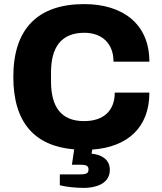

<svg xmlns="http://www.w3.org/2000/svg" viewBox="-20 -719 792 937"><path d="M390 198C439 198 516 182 516 110C516 56 471 35 427 31L430 11C601 -1 709 -95 709 -267H540C540 -178 485 -128 390 -128C278 -128 229 -198 229 -321V-366C229 -487 278 -559 391 -559C479 -559 534 -506 534 -418H709C709 -604 577 -699 391 -699C167 -699 45 -581 45 -344C45 -121 149 -6 342 10L331 85H373C403 85 412 91 412 109C412 129 396 132 371 132H272V185C301 193 350 198 390 198Z"/></svg>

Font: Archivo ExtraBold
Style: Regular
Weight: 800
Designer: Hector Gatti
Foundry: Omnibus-Type
Version: Version 2.001